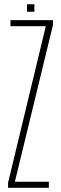

<svg xmlns="http://www.w3.org/2000/svg" viewBox="-20 -896 292 916"><path d="M18.5 0V-24L198.5 -771H30V-800H232.5V-776L51 -29H213V0ZM108.5 -840V-875.5H144V-840Z"/></svg>

Font: Big Shoulders Display Thin ExtraLight
Style: Regular
Weight: 250
Version: Version 2.002